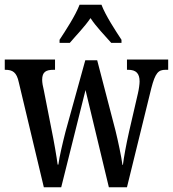

<svg xmlns="http://www.w3.org/2000/svg" viewBox="-20 -786 726 806"><path d="M230 -619V-606H273C300 -638 335 -673 360 -710C384 -673 421 -636 447 -606H490V-619C465 -657 423 -721 406 -766H314C297 -721 255 -657 230 -619ZM59 -440 164 0H237L339 -408L437 0H513L615 -415C632 -481 645 -493 675 -493H686V-536H513V-493H518C551 -493 566 -478 566 -444C566 -433 563 -411 559 -394L522 -234C509 -176 500 -126 496 -94H494C490 -126 475 -197 465 -237L388 -533H338L255 -233C244 -190 229 -127 225 -95H222C218 -126 206 -196 196 -244L164 -407C160 -422 157 -440 157 -451C157 -484 173 -493 205 -493H211V-536H0V-493H2C33 -493 50 -483 59 -440Z"/></svg>

Font: Noto Serif Armenian ExtraCondensed Medium
Style: Regular
Weight: 500
Width: 2
Designer: Monotype Design Team
Foundry: Monotype Imaging Inc.
Version: Version 2.008